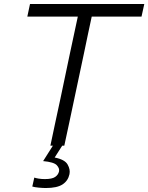

<svg xmlns="http://www.w3.org/2000/svg" viewBox="-20 -733 746 966"><path d="M233.5 0Q246 -59 257.8 -114.8Q269.5 -170.5 284 -236.5L332 -465Q343 -516.5 352.5 -560.8Q362 -605 371.5 -649.5H117.5L131 -713H706L692 -649.5H441.5Q432 -605 422.5 -560.8Q413 -516.5 402.5 -465L354 -236.5Q340 -170.5 328.2 -114.8Q316.5 -59 303.5 0ZM210.5 213Q196 213 174.8 211Q153.5 209 142.5 205.5L152.5 160.5Q159 163 173.5 165.5Q188 168 205.5 168Q242 168 257.5 157.2Q273 146.5 277 129.5Q280.5 114.5 266 98.5Q251.5 82.5 197 77.5L256.5 -16.5H297L293 0L255 59.5Q306 69.5 320.2 94.8Q334.5 120 329.5 143.5Q322.5 176.5 294.8 194.8Q267 213 210.5 213Z"/></svg>

Font: Commissioner Light
Style: Italic
Weight: 300
Italic angle: -12°
Designer: Kostas Bartsokas
Foundry: Kostas Bartsokas
Version: Version 1.000; ttfautohint (v1.8.3)